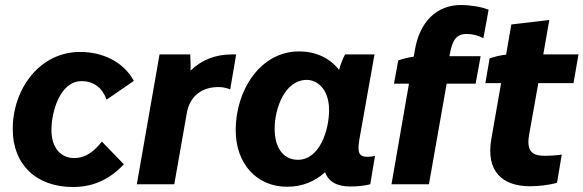

<svg xmlns="http://www.w3.org/2000/svg" viewBox="-20 -738 2337 769"><path d="M272 11C354 11 420 -20 476 -80L388 -171C359 -134 325 -105 277 -105C221 -105 186 -149 186 -217C186 -286 218 -413 307 -413C357 -413 390 -385 407 -339L516 -414C473 -494 386 -530 301 -530C138 -530 31 -381 31 -221C31 -79 125 11 272 11Z M528 0H678L728 -284C739 -351 788 -393 864 -389C879 -388 892 -384 902 -380L926 -520H909C844 -520 788 -499 743 -455C744 -475 743 -496 742 -520H619Z M1384 9C1412 9 1440 6 1463 0L1482 -114C1472 -111 1462 -110 1451 -110C1417 -110 1410 -128 1420 -183L1480 -520H1362C1353 -503 1344 -480 1338 -458C1302 -504 1248 -532 1177 -532C1024 -532 924 -378 924 -217C924 -82 1008 10 1130 10C1191 10 1242 -12 1282 -48C1296 -11 1328 9 1384 9ZM1209 -418C1247 -418 1298 -385 1298 -297C1298 -216 1260 -98 1173 -98C1115 -98 1080 -146 1080 -222C1080 -303 1120 -418 1209 -418Z M1575 -496 1558 -403H1618L1548 0H1698L1769 -403H1885L1905 -513H1780C1791 -578 1807 -602 1850 -602C1872 -602 1895 -596 1916 -585L1937 -699C1909 -711 1860 -718 1827 -718C1729 -718 1661 -651 1642 -539L1637 -511C1615 -508 1592 -502 1575 -496Z M2103 8C2138 8 2181 3 2211 -6L2230 -119C2214 -116 2183 -114 2162 -114C2118 -114 2087 -127 2099 -197L2136 -405H2277L2297 -520H2156L2180 -658L2028 -640L2007 -519C1984 -517 1957 -510 1941 -504L1924 -405H1987L1948 -182C1925 -52 1992 8 2103 8Z"/></svg>

Font: Fixel Text 20240404
Style: Bold Italic
Weight: 700
Width: 4
Italic angle: -10°
Designer: AlfaBravo + MacPaw
Foundry: Kyrylo Tkachov, Marchela Mozhyna, Serhii Makarenko, Maria Weinstein, Zakhar Kryvoshyya
Version: Version 1.211;Glyphs 3.2 (3225)